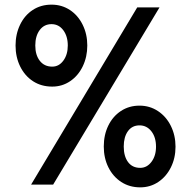

<svg xmlns="http://www.w3.org/2000/svg" viewBox="-20 -795 823 827"><path d="M47 -599Q47 -648 66.5 -688.5Q86 -729 121 -752Q156 -775 202 -775Q246 -775 281 -752Q316 -729 336 -688.5Q356 -648 356 -599Q356 -550 336.5 -509.5Q317 -469 282.5 -445.5Q248 -422 205 -422Q158 -422 122.5 -445Q87 -468 67 -508.5Q47 -549 47 -599ZM209 0H114L571 -763H667ZM272 -599Q272 -639 252.5 -665Q233 -691 202 -691Q170 -691 151 -665.5Q132 -640 132 -599Q132 -558 151.5 -533Q171 -508 205 -508Q234 -508 253 -534Q272 -560 272 -599ZM427 -164Q427 -214 446.5 -254Q466 -294 501 -317Q536 -340 581 -340Q625 -340 660.5 -316.5Q696 -293 716 -252.5Q736 -212 736 -163Q736 -114 716 -74Q696 -34 661.5 -11Q627 12 584 12Q538 12 502.5 -11Q467 -34 447 -74Q427 -114 427 -164ZM652 -163Q652 -204 632 -229.5Q612 -255 581 -255Q549 -255 531 -230Q513 -205 513 -164Q513 -122 531.5 -97Q550 -72 584 -72Q613 -72 632.5 -98Q652 -124 652 -163Z"/></svg>

Font: Open Sauce One Medium
Style: Regular
Weight: 500
Designer: Alfredo Marco Pradil
Foundry: Creative Sauce Fz LLC
Version: Version 1.477